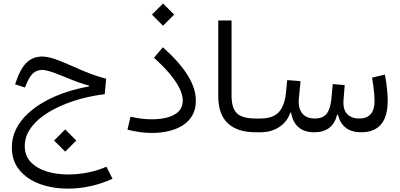

<svg xmlns="http://www.w3.org/2000/svg" viewBox="-20 -764 2310 1109"><path d="M292.5 47.7 356.5 111.8 420.8 47.7 356.5 -16.5ZM223.8 -437.4Q169.7 -437.4 133.5 -402.3Q97.4 -367.2 70.3 -286.2L67.2 -276.8L124.5 -258.6L127.9 -267.5Q147.3 -317.8 169.1 -339Q190.9 -360.2 223.5 -360.2Q240.5 -360.2 268.2 -351.7Q296 -343.3 346.7 -322.5Q392.9 -303.3 427.9 -290.4Q463 -277.5 494.2 -269.4V-264.5Q428.3 -253.3 363.7 -232.2Q299.2 -211 242.4 -180Q185.7 -149.1 141.9 -108.9Q98.2 -68.8 73.3 -19.4Q48.4 30 48.4 87.9Q48.4 164.8 91.9 217.8Q135.4 270.9 209.1 298.2Q282.7 325.5 373.5 325.5Q437.1 325.5 502.6 311.1Q568.1 296.8 630 268.6L594.7 199Q545.8 220.8 488.9 232.2Q431.9 243.7 374.2 243.7Q305.5 243.7 248.3 225.8Q191.1 207.8 157.1 171.5Q123.1 135.2 123.1 80.6Q123.1 28.5 151.4 -15.2Q179.6 -58.9 227.6 -93.7Q275.7 -128.4 335.8 -154.4Q395.9 -180.3 460.4 -196.7Q524.8 -213.1 585 -219.9L593 -309.4Q564.1 -317 534.2 -326.9Q504.3 -336.8 468.1 -351.6Q432 -366.4 384.5 -387.7Q320.7 -416.3 284.8 -426.8Q249 -437.4 223.8 -437.4Z M1111.3 -182.6Q1111.3 -253.9 1063.3 -330.3Q1015.4 -406.6 920.8 -491L869.4 -430.3Q922.8 -382.5 960 -338.2Q997.2 -294 1016.4 -255.1Q1035.6 -216.1 1035.6 -183.3Q1035.6 -129.4 987.9 -102.2Q940.1 -75 856.5 -75Q828 -75 798 -78.5Q768 -81.9 734 -90.1L716.2 -15Q753.5 -5.5 788.8 -0.7Q824.2 4 857.6 4Q907.5 4 953.1 -6.5Q998.7 -16.9 1034.4 -39.2Q1070 -61.5 1090.7 -97Q1111.3 -132.4 1111.3 -182.6ZM857.7 -679.5 921.7 -615.3 986 -679.5 921.7 -743.7Z M1240.6 -645.7V-209.1Q1240.6 -104.2 1295.7 -52.1Q1350.7 0 1457.1 0H1457.6V-79.5H1457.1Q1378.2 -79.5 1347.9 -110.1Q1317.5 -140.6 1317.5 -210.5V-645.7Z M1799.2 -79.5Q1748.4 -79.5 1724.4 -110.7Q1700.3 -141.9 1706.6 -198.6L1715.9 -295.3L1639 -301.4L1631.8 -228.3Q1623.1 -149.6 1588.8 -114.6Q1554.5 -79.5 1482.5 -79.5H1457.5Q1450.1 -79.5 1446.6 -70.6Q1443.1 -61.7 1443.1 -40.4Q1443.1 -19.1 1446.7 -9.5Q1450.2 0 1457.5 0H1482.5Q1548.6 0 1594.4 -31.3Q1640.3 -62.5 1656.5 -113.1H1661.4Q1670.6 -59.2 1703.7 -29.6Q1736.7 0 1795.2 0Q1902.2 0 1927.2 -101.7H1932.1Q1942.4 -54.7 1975.6 -27.3Q2008.7 0 2066.8 0Q2141.7 0 2180.6 -45.3Q2219.4 -90.7 2219.4 -182.8Q2219.4 -205 2217.2 -232Q2214.9 -258.9 2211.2 -285.7Q2207.5 -312.4 2203.2 -333.4L2129 -315.4Q2132.8 -296.6 2136 -271.3Q2139.3 -246 2141.5 -221.8Q2143.6 -197.6 2143.6 -181.7Q2143.6 -131.7 2121.7 -105.6Q2099.7 -79.5 2056.2 -79.5Q2008.7 -79.5 1984 -106.9Q1959.3 -134.2 1964.5 -189.9L1971.1 -272.6L1902 -278.3L1893.9 -191.1Q1888 -133.3 1866.2 -106.4Q1844.4 -79.5 1799.2 -79.5Z"/></svg>

Font: Estedad VF
Style: Regular
Weight: 100
Designer: Amin Abedi
Version: Version 7.3